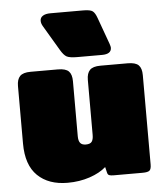

<svg xmlns="http://www.w3.org/2000/svg" viewBox="-53 -773 716 835"><g transform="rotate(-5 305.0 -355.5)"><path d="M225 -564 161 -672Q153 -685 153 -697Q153 -711 165 -718.5Q177 -726 198 -726H341Q372 -726 382.5 -718Q393 -710 401 -687L443 -571Q447 -559 447 -554Q447 -526 406 -526H299Q265 -526 252 -533Q239 -540 225 -564ZM30 -172V-423Q30 -452 43.5 -466Q57 -480 90 -480H209Q243 -480 256.5 -466.5Q270 -453 270 -423V-183Q270 -163 277.5 -153.5Q285 -144 302 -144Q321 -144 328 -153.5Q335 -163 335 -183V-423Q335 -452 348.5 -466Q362 -480 395 -480H514Q548 -480 561.5 -466.5Q575 -453 575 -423V-33Q575 -13 567.5 -6.5Q560 0 537 0H411Q398 0 391.5 -2.5Q385 -5 383 -14L377 -39Q350 -15 305.5 0Q261 15 209 15Q126 15 78 -31.5Q30 -78 30 -172Z"/></g></svg>

Font: Mitr
Style: Bold
Weight: 700
Designer: Thanarat Vachiruckul
Foundry: Cadson Demak
Version: Version 1.003